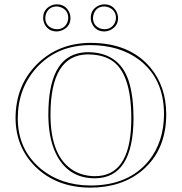

<svg xmlns="http://www.w3.org/2000/svg" viewBox="-20 -856 839 886"><path d="M179.2 -772.9Q179.2 -812.5 214.4 -829.6Q228 -835.9 242.2 -835.9Q281.7 -835.9 298.8 -800.8Q305.2 -787.1 305.2 -772.9Q305.2 -735.4 271 -718.3Q256.8 -711.4 242.2 -710.9Q202.6 -710.9 185.5 -745.6Q179.2 -759.3 179.2 -772.9ZM398.9 -772.9Q398.9 -812.5 434.1 -829.6Q447.8 -835.9 461.9 -835.9Q499.5 -835.9 517.6 -802.2Q524.4 -788.1 524.9 -772.9Q524.9 -735.8 490.7 -718.3Q476.6 -711.4 461.9 -710.9Q422.4 -710.9 405.3 -745.6Q398.9 -759.3 398.9 -772.9ZM747.1 -329.1Q747.1 -163.1 636.2 -69.3Q542 9.3 397.9 9.8Q241.2 9.8 142.6 -87.4Q52.7 -177.2 51.8 -310.1Q51.8 -461.4 151.4 -560.5Q249.5 -657.2 397 -658.2Q577.6 -658.2 673.3 -544.9Q746.6 -458 747.1 -329.1ZM383.8 -605Q213.4 -602.5 212.9 -327.1Q212.9 -130.9 321.8 -67.4Q364.3 -43.5 418 -43Q577.6 -43 585.4 -282.7Q585.9 -296.4 585.9 -310.1Q585.9 -522 492.2 -579.1Q448.7 -605 383.8 -605ZM189 -772.9Q189 -739.3 220.2 -725.6Q231 -721.2 242.2 -721.2Q276.4 -721.2 290.5 -752Q294.9 -762.7 294.9 -772.9Q294.9 -807.6 263.7 -821.3Q252.9 -825.7 242.2 -826.2Q207.5 -826.2 193.4 -794.9Q189 -783.7 189 -772.9ZM409.2 -772.9Q409.2 -739.3 439.9 -725.6Q450.7 -721.2 461.9 -721.2Q494.6 -721.2 509.8 -750.5Q515.1 -761.7 515.1 -772.9Q515.1 -806.2 484.9 -820.8Q473.6 -825.7 461.9 -826.2Q427.2 -826.2 413.6 -794.9Q409.2 -783.7 409.2 -772.9ZM736.8 -329.1Q736.8 -492.7 622.1 -580.1Q532.2 -647.5 397 -647.9Q244.1 -647.9 148.4 -543Q62.5 -447.8 62 -310.1Q62 -167.5 166 -79.1Q260.3 -0.5 397.9 0Q573.7 0 667 -114.7Q736.3 -201.7 736.8 -329.1ZM383.8 -615.2Q531.2 -615.2 574.7 -480Q595.7 -413.1 596.2 -310.1Q594.7 -34.2 418 -33.2Q293.5 -33.2 237.8 -147.5Q203.1 -220.2 203.1 -327.1Q203.1 -590.3 355.5 -612.8Q369.6 -615.2 383.8 -615.2Z"/></svg>

Font: Linux Biolinum Outline O
Style: Bold
Weight: 700
Designer: Philipp H. Poll
Foundry: Philipp H. Poll
Version: Version 0.9.2